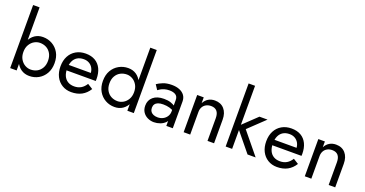

<svg xmlns="http://www.w3.org/2000/svg" viewBox="-36 -1428 3982 2094"><g transform="rotate(20 1955.0 -380.5)"><path d="M159 -756H84V-24H159ZM521 -239Q521 -310 492 -360Q463 -410 414.5 -437.5Q366 -465 307 -465Q253 -465 212.5 -437.5Q172 -410 149 -360Q126 -310 126 -239Q126 -170 149 -119.5Q172 -69 212.5 -41.5Q253 -14 307 -14Q366 -14 414.5 -41.5Q463 -69 492 -119.5Q521 -170 521 -239ZM445 -239Q445 -190 424.5 -155Q404 -120 371 -102.5Q338 -85 297 -85Q264 -85 232.5 -102.5Q201 -120 180 -155Q159 -190 159 -239Q159 -289 180 -324Q201 -359 232.5 -376.5Q264 -394 297 -394Q338 -394 371 -376.5Q404 -359 424.5 -324Q445 -289 445 -239Z M797 -5Q867 -5 918 -32.5Q969 -60 1003 -115L942 -153Q918 -114 884.5 -94.5Q851 -75 807 -75Q763 -75 732 -94Q701 -113 685 -148.5Q669 -184 669 -235Q670 -284 686 -318.5Q702 -353 732.5 -371.5Q763 -390 807 -390Q843 -390 870.5 -374Q898 -358 913.5 -329.5Q929 -301 929 -263Q929 -256 926 -246.5Q923 -237 920 -232L950 -275H640V-211H1009Q1009 -213 1009.5 -220Q1010 -227 1010 -234Q1010 -302 986 -352Q962 -402 916.5 -428.5Q871 -455 807 -455Q743 -455 694.5 -427Q646 -399 619.5 -348.5Q593 -298 593 -230Q593 -163 618.5 -112.5Q644 -62 690.5 -33.5Q737 -5 797 -5Z M1444 -756V-24H1519V-756ZM1082 -239Q1082 -170 1111 -119.5Q1140 -69 1189 -41.5Q1238 -14 1296 -14Q1351 -14 1391 -41.5Q1431 -69 1454 -119.5Q1477 -170 1477 -239Q1477 -310 1454 -360Q1431 -410 1391 -437.5Q1351 -465 1296 -465Q1238 -465 1189 -437.5Q1140 -410 1111 -360Q1082 -310 1082 -239ZM1158 -239Q1158 -289 1178.5 -324Q1199 -359 1232.5 -376.5Q1266 -394 1306 -394Q1339 -394 1370.5 -376.5Q1402 -359 1423 -324Q1444 -289 1444 -239Q1444 -190 1423 -155Q1402 -120 1370.5 -102.5Q1339 -85 1306 -85Q1266 -85 1232.5 -102.5Q1199 -120 1178.5 -155Q1158 -190 1158 -239Z M1684 -147Q1684 -171 1695.5 -188Q1707 -205 1730 -214Q1753 -223 1789 -223Q1829 -223 1863.5 -213.5Q1898 -204 1931 -181V-225Q1924 -234 1905.5 -247.5Q1887 -261 1855.5 -272Q1824 -283 1777 -283Q1697 -283 1652.5 -245Q1608 -207 1608 -144Q1608 -100 1628.5 -69Q1649 -38 1683.5 -21.5Q1718 -5 1757 -5Q1793 -5 1829 -18Q1865 -31 1890 -58Q1915 -85 1915 -127L1900 -183Q1900 -149 1883.5 -123.5Q1867 -98 1839.5 -83.5Q1812 -69 1777 -69Q1750 -69 1728.5 -78Q1707 -87 1695.5 -105Q1684 -123 1684 -147ZM1673 -346Q1683 -354 1701 -364.5Q1719 -375 1744.5 -382.5Q1770 -390 1802 -390Q1822 -390 1840 -386Q1858 -382 1871.5 -373.5Q1885 -365 1892.5 -350.5Q1900 -336 1900 -314V-14H1975V-324Q1975 -366 1954 -395Q1933 -424 1895 -439.5Q1857 -455 1806 -455Q1746 -455 1703.5 -437.5Q1661 -420 1636 -402Z M2378 -277V-14H2454V-287Q2454 -365 2414 -410.5Q2374 -456 2305 -456Q2263 -456 2230.5 -437Q2198 -418 2177 -379V-446H2101V-14H2177V-277Q2177 -309 2190.5 -333.5Q2204 -358 2229 -371.5Q2254 -385 2286 -385Q2331 -385 2354.5 -358Q2378 -331 2378 -277Z M2585 -756V-24H2660V-756ZM2820 -456 2632 -277 2839 -24H2933L2726 -277L2914 -456Z M3185 -5Q3255 -5 3306 -32.5Q3357 -60 3391 -115L3330 -153Q3306 -114 3272.5 -94.5Q3239 -75 3195 -75Q3151 -75 3120 -94Q3089 -113 3073 -148.5Q3057 -184 3057 -235Q3058 -284 3074 -318.5Q3090 -353 3120.5 -371.5Q3151 -390 3195 -390Q3231 -390 3258.5 -374Q3286 -358 3301.5 -329.5Q3317 -301 3317 -263Q3317 -256 3314 -246.5Q3311 -237 3308 -232L3338 -275H3028V-211H3397Q3397 -213 3397.5 -220Q3398 -227 3398 -234Q3398 -302 3374 -352Q3350 -402 3304.5 -428.5Q3259 -455 3195 -455Q3131 -455 3082.5 -427Q3034 -399 3007.5 -348.5Q2981 -298 2981 -230Q2981 -163 3006.5 -112.5Q3032 -62 3078.5 -33.5Q3125 -5 3185 -5Z M3784 -277V-14H3860V-287Q3860 -365 3820 -410.5Q3780 -456 3711 -456Q3669 -456 3636.5 -437Q3604 -418 3583 -379V-446H3507V-14H3583V-277Q3583 -309 3596.5 -333.5Q3610 -358 3635 -371.5Q3660 -385 3692 -385Q3737 -385 3760.5 -358Q3784 -331 3784 -277Z"/></g></svg>

Font: SpinnyJost Regular
Style: Regular
Weight: 400
Version: Version 3.710